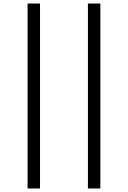

<svg xmlns="http://www.w3.org/2000/svg" viewBox="-20 -816 728 1094"><path d="M551.8 257.8H481V-795.9H551.8ZM208 257.8H137.2V-795.9H208Z"/></svg>

Font: Perun
Style: Bold
Weight: 700
Foundry: Copyright (c) Stefan Peev, Context Ltd, 2016
Version: Version 1.0000